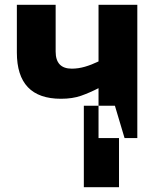

<svg xmlns="http://www.w3.org/2000/svg" viewBox="-20 -573 640 797"><path d="M328 204V-134H457L497 0H474V204ZM389 0H550V-553H389V-318Q360 -304 332.5 -296Q305 -288 278 -288Q211 -288 211 -359V-553H50V-355Q50 -163 233 -163Q281 -163 316.5 -175.5Q352 -188 389 -207Z"/></svg>

Font: Noto Sans Mono Extra
Style: Regular
Weight: 800
Designer: Monotype Design Team
Foundry: Monotype Imaging Inc.
Version: Version 1.900